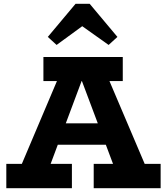

<svg xmlns="http://www.w3.org/2000/svg" viewBox="-20 -984 873 1004"><path d="M48 -18 304 -622H526L783 -18H612L384 -625H431L204 -18ZM13 0V-127H356V0ZM238 -227 262 -339H560L582 -227ZM470 0V-127H820V0ZM207 -560V-686H622V-560ZM276 -749 230 -791 375 -964H449L594 -791L548 -749L410 -847Z"/></svg>

Font: BioRhyme ExtraBold
Style: Regular
Weight: 800
Designer: Aoife Mooney
Foundry: Aoife Mooney Type
Version: Version 1.600;gftools[0.9.33]